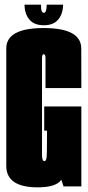

<svg xmlns="http://www.w3.org/2000/svg" viewBox="-20 -801 377 825"><path d="M142.5 4Q7 4 7 -88V-593Q7 -680.5 168 -680.5Q329 -680.5 329.2 -592.2Q329.5 -504 329.5 -422.5H175.5V-551Q175.5 -568 168 -568Q160.5 -568 160.5 -552.5V-137Q160.5 -108.5 170.5 -108.5Q177.5 -108.5 179.8 -122.2Q182 -136 182 -218.5V-239.5H170V-343.5H329.5V0H253L243.5 -28.5Q221 4 142.5 4ZM168.5 -692.5Q126 -692.5 105.8 -717.5Q85.5 -742.5 85.5 -781H156Q156 -761.5 159 -753.8Q162 -746 168.5 -746Q180.5 -746 180.5 -781H251Q251 -742.5 230.5 -717.5Q210 -692.5 168.5 -692.5Z"/></svg>

Font: Anybody UltraCondensed ExtraBold
Style: Regular
Weight: 800
Width: 1
Designer: Tyler Finck
Foundry: Etcetera Type Company
Version: Version 1.010; ttfautohint (v1.8.3) -l 8 -r 50 -G 200 -x 14 